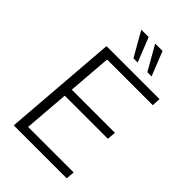

<svg xmlns="http://www.w3.org/2000/svg" viewBox="-269 -1024 1124 1124"><g transform="rotate(45 293.0 -462.0)"><path d="M74 0 130 -712H569L566 -659H188L140 -53H517L513 0ZM149 -334 153 -388H524L519 -334ZM407 -773 321 -924H382L442 -773ZM292 -773 206 -924H267L327 -773Z"/></g></svg>

Font: Muli Light
Style: Italic
Weight: 300
Italic angle: -4.541°
Designer: Vernon Adams
Foundry: Vernon Adams
Version: Version 2.100; ttfautohint (v1.8.1.43-b0c9)